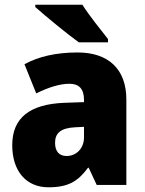

<svg xmlns="http://www.w3.org/2000/svg" viewBox="-20 -786 616 816"><path d="M330 -766H130V-756C170 -720 269 -639 315 -606H439V-620C412 -654 357 -723 330 -766ZM310 -563C219 -563 144 -546 84 -513L134 -389C186 -415 235 -430 275 -430C314 -430 337 -410 337 -362V-352L252 -349C109 -343 32 -287 32 -169C32 -59 91 10 186 10C270 10 311 -15 354 -73H357L391 0H517V-363C517 -494 439 -563 310 -563ZM299 -245 337 -247V-202C337 -155 304 -123 263 -123C233 -123 214 -141 214 -179C214 -220 238 -242 299 -245Z"/></svg>

Font: Noto Sans Devanagari UI SemiCondensed Black
Style: Regular
Weight: 900
Width: 4
Designer: Jelle Bosma - Monotype Design Team
Foundry: Monotype Imaging Inc.
Version: Version 2.004